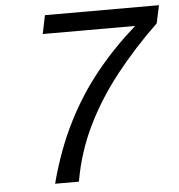

<svg xmlns="http://www.w3.org/2000/svg" viewBox="-51 -747 741 795"><g transform="rotate(-5 319.5 -349.5)"><path d="M165 -699H639L623 -625Q527 -533 449 -434.5Q371 -336 318.5 -228.5Q266 -121 245 0H146Q183 -140 239 -250.5Q295 -361 368.5 -451.5Q442 -542 533 -622H149Z"/></g></svg>

Font: Fragment Mono
Style: Italic
Weight: 400
Italic angle: -12°
Designer: Wei Huang based on Nimbus Sans by URW Studio, based on Helvetica by Max Miedinger.
Foundry: Wei Huang
Version: Version 1.011; ttfautohint (v1.8.4.7-5d5b)